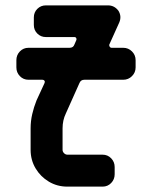

<svg xmlns="http://www.w3.org/2000/svg" viewBox="-20 -695 566 715"><path d="M485 -444Q485 -425 471.5 -411.5Q458 -398 439 -398H294Q281 -398 276 -386L225 -272Q213 -247 213 -217V-137Q213 -130 218.5 -124.5Q224 -119 231 -119H362Q381 -119 394 -105.5Q407 -92 407 -73V-46Q407 -27 394 -13.5Q381 0 362 0H231Q193 0 162 -18.5Q131 -37 112.5 -68Q94 -99 94 -137V-217Q94 -244 100 -270Q106 -296 116 -321L146 -386Q148 -391 145.5 -394.5Q143 -398 138 -398H86Q67 -398 54 -411.5Q41 -425 41 -444V-471Q41 -490 54 -503.5Q67 -517 86 -517H239Q253 -517 257 -529L264 -545Q266 -549 264 -553Q262 -557 257 -557H151Q132 -557 119 -570Q106 -583 106 -602V-630Q106 -649 119 -662Q132 -675 151 -675H382Q406 -675 421 -655Q434 -634 424 -611L387 -529Q386 -525 388.5 -521Q391 -517 395 -517H439Q458 -517 471.5 -503.5Q485 -490 485 -471Z"/></svg>

Font: Monomaniac One
Style: Regular
Weight: 400
Version: Version 1.000; ttfautohint (v1.8.3)